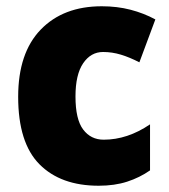

<svg xmlns="http://www.w3.org/2000/svg" viewBox="-20 -583 540 613"><path d="M295 10Q174 10 106 -58.5Q38 -127 38 -274Q38 -414 110 -488.5Q182 -563 305 -563Q354 -563 396.5 -552Q439 -541 476 -521L425 -384Q394 -400 366 -408.5Q338 -417 309 -417Q270 -417 245.5 -381Q221 -345 221 -275Q221 -202 245.5 -169.5Q270 -137 311 -137Q387 -137 459 -186V-39Q426 -16 386 -3Q346 10 295 10Z"/></svg>

Font: Noto Sans Lao UI SemCond Blk
Style: Regular
Weight: 900
Width: 4
Designer: Monotype Design Team
Foundry: Monotype Imaging Inc.
Version: Version 2.000; ttfautohint (v1.8.4.7-5d5b)